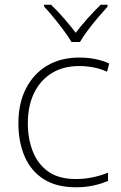

<svg xmlns="http://www.w3.org/2000/svg" viewBox="-20 -784 514 814"><path d="M302 10Q220 10 166 -24Q112 -58 85 -119.5Q58 -181 58 -262Q58 -346 90 -408.5Q122 -471 179.5 -505.5Q237 -540 316 -540Q353 -540 384.5 -533.5Q416 -527 443 -515L434 -480Q405 -493 375 -498.5Q345 -504 316 -504Q248 -504 199.5 -474Q151 -444 124.5 -389.5Q98 -335 98 -262Q98 -195 119.5 -141Q141 -87 185.5 -56Q230 -25 301 -25Q339 -25 374 -32.5Q409 -40 438 -52V-17Q413 -6 378.5 2Q344 10 302 10ZM283 -606Q271 -627 250.5 -654.5Q230 -682 208 -709Q186 -736 167 -756V-764H196Q224 -738 251.5 -706Q279 -674 301 -645Q323 -674 351.5 -706Q380 -738 407 -764H436V-756Q418 -736 395 -709Q372 -682 351.5 -654.5Q331 -627 319 -606Z"/></svg>

Font: Noto Sans Armenian ExtraLight
Style: Regular
Weight: 250
Designer: Monotype Design Team
Foundry: Monotype Imaging Inc.
Version: Version 2.007